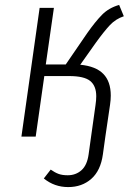

<svg xmlns="http://www.w3.org/2000/svg" viewBox="-20 -555 552 780"><path d="M430 -167Q430 -149 427 -129L408 0L398 72Q389 138 351 171.5Q313 205 257 205Q201 205 158 170L186 134Q203 146 218 151.5Q233 157 255 157Q288 157 311 136.5Q334 116 340 72L350 0L368 -128Q371 -148 371 -164Q371 -206 346.5 -226Q322 -246 261 -246H160L125 0H67L141 -523H199L166 -293H247L334 -420Q367 -467 394.5 -495Q422 -523 464 -535L483 -489Q450 -478 426.5 -453Q403 -428 369 -381L306 -292Q369 -286 399.5 -255Q430 -224 430 -167Z"/></svg>

Font: FiraGO Light
Style: Italic
Weight: 300
Italic angle: -8°
Designer: bBox Type GmbH
Foundry: bBox Type GmbH
Version: Version 1.001